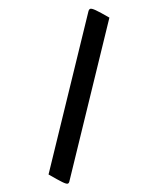

<svg xmlns="http://www.w3.org/2000/svg" viewBox="-203 -827 755 918"><g transform="rotate(30 175.0 -367.5)"><path d="M236 30 12 -738Q8 -750 12.5 -755.5Q17 -761 39 -763Q61 -765 113 -765L338 6Q342 17 337.5 22Q333 27 310.5 28.5Q288 30 236 30Z"/></g></svg>

Font: Yanone Kaffeesatz SemiBold
Style: Regular
Weight: 600
Designer: Yanone (Cyrillic: Daniel Pouzeot, Huerta Tipografica, and Cyreal)
Foundry: Yanone
Version: Version 2.003